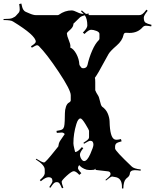

<svg xmlns="http://www.w3.org/2000/svg" viewBox="-90 -922 881 1091"><path d="M646 -734.9 626 -735.8Q613.8 -735.8 611.8 -723.1Q605 -690.9 572.8 -663.1Q536.1 -631.3 526.9 -615.2Q517.6 -599.1 502 -570.3Q467.3 -504.4 449.2 -480Q451.2 -474.1 451.2 -455.1V-409.2Q458 -392.6 465.6 -382.1Q473.1 -371.6 478 -347.4Q482.9 -323.2 490.2 -315.9Q512.2 -300.8 522.2 -277.1Q532.2 -253.4 532.7 -231.9Q534.7 -141.1 561 -129.9Q564.9 -127.9 573 -127.9Q581.1 -127.9 597.2 -131.8L601.1 -119.1Q576.7 -112.8 570.3 -106.4Q564 -100.1 564 -87.9V-78.1Q564 -65.4 658.2 23.9Q669.9 36.6 710 41L709 47.9Q687.5 44.9 675.3 44.9Q663.1 44.9 654.3 50.8H655.3Q648.9 54.2 648.2 62.7Q647.5 71.3 643.3 77.4Q639.2 83.5 634 87.2Q628.9 90.8 624 96.7Q611.8 110.4 610.8 148.9H603V139.2Q603 89.4 564 84L546.9 81.1Q539.6 81.1 512.2 104L509.3 100.1Q528.3 84 533.2 78.1Q538.1 72.3 538.1 66.9Q538.1 54.2 524.9 51.8L456.1 43.9Q452.1 43.9 451.2 36.1Q449.2 41.5 444.1 42.7Q439 43.9 428.7 43.9H416Q402.3 43.9 388.2 37.1Q374 30.3 367.2 23.4L359.9 16.1Q353 24.4 353 33Q353 41.5 372.1 62L360.8 71.8Q341.3 50.8 329.3 50.8Q317.4 50.8 288.8 76.9Q260.3 103 260.3 111.1Q260.3 119.1 270 145L262.2 147.9Q252.4 125 247.1 118.9Q241.7 112.8 233.9 112.8H231.9Q223.6 112.8 216.8 118.4Q210 124 196.3 145L189.9 141.1Q208 114.3 208 108.2Q208 102.1 206.1 96.2V95.2Q201.7 85 185.3 85Q168.9 85 142.1 107.9L136.2 101.1Q151.4 87.9 155 82.3Q158.7 76.7 160.4 74.5Q162.1 72.3 163.1 67.9Q164.1 63.5 164.3 62.5Q164.6 61.5 164.3 56.2Q164.1 50.8 164.1 41Q164.1 15.6 113.3 -16.1L116.2 -20Q147.5 -0.5 158.2 1H161.1Q168.9 1 223.1 -67.4L241.2 -89.8Q243.2 -107.9 250.5 -120.1Q260.7 -136.2 277.8 -160.2Q271 -168.9 261.2 -168.9Q251.5 -168.9 232.9 -167L231 -178.2Q255.9 -181.6 263.7 -186.8Q271.5 -191.9 274.2 -202.4Q276.9 -212.9 277.8 -236.1Q278.8 -259.3 278.8 -278.6Q278.8 -297.9 284.9 -315.9Q291 -334 303.2 -339.8Q312 -345.2 312 -352.1V-380.9Q312 -410.6 243.9 -512.9Q175.8 -615.2 130.9 -660.2Q126 -665 120.1 -665Q114.3 -665 90.8 -650.9L85.9 -659.2Q113.3 -675.8 113.3 -685.1Q113.3 -720.7 -16.1 -799.8Q-27.8 -808.1 -69.8 -808.1V-814Q-30.8 -814 -20 -819.3Q-9.3 -824.7 -5.9 -826.7Q-2.4 -828.6 3.7 -835.7Q9.8 -842.8 11.2 -844.2Q22 -853.5 22 -867.4Q22 -881.3 19 -898.9L31.2 -901.9Q36.1 -877 42.2 -867.4Q48.3 -857.9 55.7 -855Q63 -852.1 76.2 -846.2Q99.1 -835.9 115.2 -835.9H236.8Q240.2 -835.9 244.1 -837.9Q278.8 -862.8 316.9 -862.8Q329.1 -862.8 348.6 -852.8Q368.2 -842.8 385.3 -842.8L370.1 -857.9L375 -862.8Q385.3 -853 398.9 -842.8L414.1 -845.2V-837.9Q413.6 -837.9 412.6 -837.4Q411.6 -836.9 411.1 -836.9Q415 -835.9 421.9 -835.9H700.2Q710 -835.9 718.5 -841.6Q727.1 -847.2 742.2 -867.2L749 -860.8Q727.1 -834 727.1 -821.8Q727.1 -799.8 736.6 -793.5Q746.1 -787.1 771 -780.8L769 -772Q750 -775.9 739.5 -775.9Q729 -775.9 721.2 -768.1Q693.4 -734.9 646 -734.9ZM310.1 -659.2 309.1 -651.9Q328.6 -644 344 -615.2Q359.4 -586.4 360.8 -556.2Q360.8 -551.8 368.2 -543Q373 -534.2 382.8 -534.2Q402.8 -534.2 407.2 -553.2Q416.5 -595.2 434.1 -635.3Q451.7 -675.3 471.2 -693.8Q475.1 -697.8 475.1 -703.1V-729Q475.1 -739.7 458 -746.3Q440.9 -752.9 427.5 -752.9Q414.1 -752.9 390.1 -729L380.9 -736.8Q406.2 -762.2 406.2 -776.9Q406.2 -814.9 392.1 -835Q370.1 -830.1 361.8 -820.8L330.1 -790Q327.1 -790 326.7 -782Q326.2 -773.9 320.1 -765.6Q314 -757.3 307.6 -752Q290 -737.8 290 -731Q291 -717.3 300.5 -694.8Q310.1 -672.4 310.1 -659.2ZM336.9 -58.1Q352.1 -58.1 375 -85.9L383.3 -80.1Q364.3 -56.2 364.3 -43.7Q364.3 -31.2 371.8 -19Q379.4 -6.8 388.2 -6.8Q405.3 -6.8 423.1 -46.9Q440.9 -86.9 440.9 -99.6Q440.9 -122.1 422.9 -122.1Q414.6 -122.1 387.2 -105L384.3 -110.8Q404.8 -124 410.4 -129.9Q416 -135.7 416 -142.1V-179.2Q416 -183.1 396 -216.1Q376 -249 367.2 -249Q353.5 -249 343.8 -216.8Q327.1 -162.1 327.1 -107.9Q327.1 -98.1 331.8 -79.3Q336.4 -60.5 336.9 -58.1Z"/></svg>

Font: Eater Caps
Style: Regular
Weight: 400
Version: Version 001.002